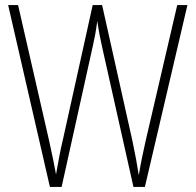

<svg xmlns="http://www.w3.org/2000/svg" viewBox="-20 -734 768 754"><path d="M716 -714 549 0H504L382 -545Q376 -572 371.5 -595Q367 -618 362 -652Q358 -621 354 -599Q350 -577 344 -551L222 0H176L12 -714H51L173 -181Q183 -136 189.5 -103.5Q196 -71 200 -49Q206 -84 213 -120.5Q220 -157 226 -181L344 -714H381L500 -181Q508 -143 513.5 -113.5Q519 -84 525 -46Q531 -82 537.5 -114Q544 -146 552 -181L676 -714Z"/></svg>

Font: Noto Sans Lao Condensed ExtraLight
Style: Regular
Weight: 200
Width: 3
Designer: Monotype Design Team
Foundry: Monotype Imaging Inc.
Version: Version 2.003; ttfautohint (v1.8.4.7-5d5b)